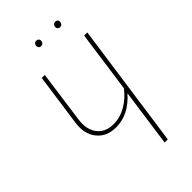

<svg xmlns="http://www.w3.org/2000/svg" viewBox="-254 -912 987 987"><g transform="rotate(-45 239.5 -418.5)"><path d="M220.2 -798.8Q213.4 -798.8 208.7 -804Q204.1 -809.1 204.1 -815.9Q204.1 -825.2 209.2 -831.1Q214.4 -836.9 224.1 -836.9Q231.4 -836.9 236.3 -832Q241.2 -827.1 241.2 -819.8Q241.2 -811 235.6 -804.9Q230 -798.8 220.2 -798.8ZM358.9 -798.8Q351.6 -798.8 346.7 -804Q341.8 -809.1 341.8 -815.9Q341.8 -825.2 347.4 -831.1Q353 -836.9 362.8 -836.9Q370.1 -836.9 374.5 -832Q378.9 -827.1 378.9 -819.8Q378.9 -811 373.5 -804.9Q368.2 -798.8 358.9 -798.8ZM416 -681.2H439L342.8 0H319.8L363.8 -314Q290.5 -231 199.2 -231Q130.9 -231 94 -277.3Q57.1 -323.7 67.9 -397L107.9 -681.2H129.9L90.8 -397Q81.5 -332.5 111.6 -292.2Q141.6 -252 200.2 -252Q248.5 -252 292.2 -276.9Q335.9 -301.8 369.1 -345.2Z"/></g></svg>

Font: Fira Sans Compressed Thin
Style: Italic
Weight: 100
Width: 3
Italic angle: -8°
Designer: Carrois Corporate & Edenspiekermann AG
Foundry: Carrois Corporate GbR & Edenspiekermann AG
Version: Version 4.203;PS 004.203;hotconv 1.0.88;makeotf.lib2.5.64775